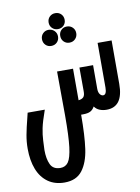

<svg xmlns="http://www.w3.org/2000/svg" viewBox="-103 -830 806 1108"><g transform="rotate(-10 300.0 -276.0)"><path d="M7.5 -18Q7.5 -59.5 14.8 -98.8Q22 -138 37 -196.5L43.5 -223.5H144Q120.5 -157.5 113 -120.5Q105.5 -83.5 104 -50.5Q101.5 -12 101.5 6Q101.5 57.5 117 90.5Q132.5 123.5 175 123.5Q205 123.5 221.5 100Q238 76.5 245.8 14Q253.5 -48.5 253.5 -168.5Q253.5 -221.5 253 -251Q252 -343 252 -428H345.5V-243Q366 -245.5 375 -255.5Q384 -265.5 383.5 -290.5L383 -428H463V-289Q463 -269 471.2 -257.8Q479.5 -246.5 490.5 -246.5Q511 -246.5 511 -289V-550H593V-295Q593 -161 496 -161Q473.5 -161 455 -168.5Q436.5 -176 425 -192.5Q414.5 -173.5 399.2 -166Q384 -158.5 357 -158.5H345.5Q345.5 -36 334.5 41.5Q323.5 119 288.5 164.8Q253.5 210.5 184.5 210.5Q127.5 210.5 87.5 182Q47.5 153.5 27.5 102Q7.5 50.5 7.5 -18ZM253 -714.5Q253 -735 266.5 -748.2Q280 -761.5 300 -761.5Q320.5 -761.5 333.8 -748Q347 -734.5 347 -714.5Q347 -694.5 333.5 -681.2Q320 -668 300 -668Q280 -668 266.5 -681.2Q253 -694.5 253 -714.5ZM198.5 -626.5Q198.5 -646.5 212 -660Q225.5 -673.5 245 -673.5Q265 -673.5 278.8 -660Q292.5 -646.5 292.5 -626.5Q292.5 -606 279 -592.5Q265.5 -579 245 -579Q225 -579 211.8 -592.5Q198.5 -606 198.5 -626.5ZM305.5 -627Q305.5 -647 318.8 -660.5Q332 -674 352 -674Q372.5 -674 386 -660.5Q399.5 -647 399.5 -627Q399.5 -607 386 -593.2Q372.5 -579.5 352 -579.5Q332 -579.5 318.8 -593Q305.5 -606.5 305.5 -627Z"/></g></svg>

Font: JuliaMono SemiBold
Style: Italic
Weight: 600
Italic angle: -9°
Monospace: yes
Designer: cormullion
Foundry: corm
Version: Version 0.056; ttfautohint (v1.8.4)